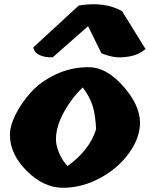

<svg xmlns="http://www.w3.org/2000/svg" viewBox="-20 -889 709 909"><path d="M138 -665 353 -863Q476 -883 558 -836L669 -657Q636 -629 591.5 -621.5Q547 -614 516.5 -620Q486 -626 460 -637L397 -765L230 -618Q193 -616 167 -628.5Q141 -641 138 -665ZM27 -250Q27 -293 53.5 -346.5Q80 -400 125.5 -451Q171 -502 243.5 -536.5Q316 -571 399.5 -571Q483 -571 562 -482.5Q641 -394 643 -310Q643 -237 591.5 -165Q540 -93 454.5 -46.5Q369 0 278 0Q187 0 107 -79.5Q27 -159 27 -250ZM372 -475Q320 -426 283 -359Q246 -292 245 -233Q244 -202 260 -164.5Q276 -127 300 -103Q404 -178 435 -277Q432 -345 418.5 -388Q405 -431 372 -475Z"/></svg>

Font: Tillana ExtraBold
Style: Regular
Weight: 800
Designer: Lipi Raval (Devanagari, Latin), Jonny Pinhorn (Latin)
Foundry: Indian Type Foundry
Version: Version 2.003;PS 1.0;hotconv 1.0.79;makeotf.lib2.5.61930; tt